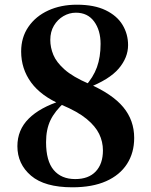

<svg xmlns="http://www.w3.org/2000/svg" viewBox="-20 -780 644 817"><path d="M288 17Q170 17 112 -32.5Q54 -82 54 -158Q54 -227 102 -275Q150 -323 242 -352V-358L256 -346Q213 -307 194.5 -268Q176 -229 176 -175Q176 -95 208.5 -56.5Q241 -18 300 -18Q357 -18 387.5 -50.5Q418 -83 418 -140Q418 -177 402 -210Q386 -243 348.5 -274Q311 -305 242 -334Q155 -371 112.5 -429Q70 -487 70 -561Q70 -621 101 -666Q132 -711 185.5 -735.5Q239 -760 307 -760Q381 -760 429.5 -736.5Q478 -713 501.5 -674Q525 -635 525 -588Q525 -535 485 -488Q445 -441 351 -405V-402L341 -411Q377 -451 392.5 -494Q408 -537 408 -593Q408 -651 380.5 -688.5Q353 -726 303 -726Q275 -726 250 -711.5Q225 -697 209.5 -671Q194 -645 194 -610Q194 -578 207 -546.5Q220 -515 255 -484Q290 -453 357 -424Q458 -380 504.5 -324Q551 -268 551 -193Q551 -130 520.5 -82.5Q490 -35 431.5 -9Q373 17 288 17Z"/></svg>

Font: Noto Serif JP ExtraLight ExtraBold
Style: Regular
Weight: 800
Version: Version 2.003-H1;hotconv 1.1.1;makeotfexe 2.6.0